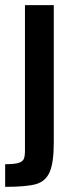

<svg xmlns="http://www.w3.org/2000/svg" viewBox="-32 -530 294 746"><path d="M65 55V-510H177V22Q177 102 161 138.5Q145 175 107.5 185.5Q70 196 -12 196V108Q24 108 40 103Q56 98 60.5 87.5Q65 77 65 55Z"/></svg>

Font: Saira Semi Condensed Medium
Style: Regular
Weight: 500
Width: 4
Designer: Hector Gatti with collaboration of the Omnibus-Type team
Foundry: Omnibus-Type
Version: Version 1.001; ttfautohint (v1.8)